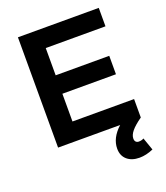

<svg xmlns="http://www.w3.org/2000/svg" viewBox="-164 -811 988 1145"><g transform="rotate(-20 330.5 -238.5)"><path d="M526 103Q526 117 533 124Q540 131 551 131Q570 131 583 123L611 203Q565 223 523 223Q474 223 444.5 197.5Q415 172 415 127Q415 59 480 0H86V-700H599V-583H220V-410H560V-293H220V-117H611V0Q566 32 546 56.5Q526 81 526 103Z"/></g></svg>

Font: Montserrat Medium
Style: Regular
Weight: 500
Designer: Julieta Ulanovsky
Foundry: Julieta Ulanovsky
Version: Version 6.001